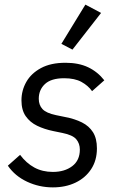

<svg xmlns="http://www.w3.org/2000/svg" viewBox="-20 -800 511 832"><path d="M209 12Q150 12 97.5 -12.5Q45 -37 14 -82L67 -129Q94 -93 129 -74Q164 -55 209 -55Q260 -55 293 -80Q326 -105 326 -152Q326 -178 310.5 -196.5Q295 -215 250 -224L211 -232Q172 -240 141 -255Q110 -270 91.5 -296.5Q73 -323 73 -365Q73 -408 94 -445Q115 -482 157.5 -505Q200 -528 264 -528Q321 -528 362 -508.5Q403 -489 432 -452L379 -405Q362 -429 333 -445Q304 -461 258 -461Q202 -461 175 -436Q148 -411 148 -372Q148 -345 164 -327.5Q180 -310 223 -301L262 -293Q304 -285 335 -269.5Q366 -254 383 -227Q400 -200 400 -157Q400 -105 375 -67Q350 -29 307 -8.5Q264 12 209 12ZM418 -744 294 -585 246 -610 350 -780Z"/></svg>

Font: IBM Plex Sans
Style: Italic
Weight: 400
Italic angle: -11.31°
Designer: Mike Abbink, Paul van der Laan, Pieter van Rosmalen
Foundry: Bold Monday
Version: Version 3.201